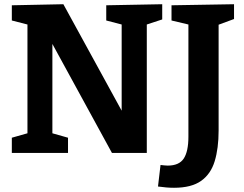

<svg xmlns="http://www.w3.org/2000/svg" viewBox="-20 -724 1154 909"><path d="M483 -699 748 -704V-632L675 -608V0H510L228 -516V-93L302 -72V0H36V-72L110 -93V-608L36 -627V-699L280 -704L556 -200V-608L483 -627ZM792 -699 1088 -704V-634L1015 -607V-106Q1015 -22 996.5 39Q978 100 932 132.5Q886 165 804 165Q786 165 767.5 163.5Q749 162 728 159L740 57Q750 58 757.5 59Q765 60 774 60Q828 60 850 26.5Q872 -7 872 -77V-608L792 -627Z"/></svg>

Font: Bitter
Style: Bold
Weight: 700
Designer: Sol Matas, and Bitter project Authors
Foundry: Sol Matas
Version: Version 2.001